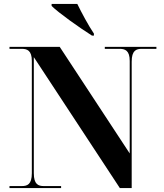

<svg xmlns="http://www.w3.org/2000/svg" viewBox="-20 -951 828 971"><path d="M445 -771H455V-781C426 -824 393 -886 371 -931H241V-921C276 -886 382 -811 445 -771ZM28 0H289V-10H202C174 -10 151 -18 151 -75V-662L586 0H646V-639C646 -696 669 -704 697 -704H771V-714H510V-704H585C612 -704 636 -696 636 -643V-175L282 -714H28V-704H90C117 -704 141 -696 141 -643V-75C141 -18 118 -10 90 -10H28Z"/></svg>

Font: Noto Serif Display
Style: Bold
Weight: 700
Designer: Monotype Design Team
Foundry: Monotype Imaging Inc.
Version: Version 2.009